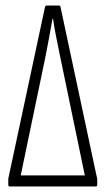

<svg xmlns="http://www.w3.org/2000/svg" viewBox="-20 -675 382 695"><path d="M15 0Q10 0 10 -6V-25Q10 -27 10 -29Q10 -31 11 -33L143 -650Q144 -655 150 -655H193Q198 -655 199 -650L330 -36Q331 -34 331.5 -31Q332 -28 332 -26V-6Q332 0 326 0ZM55 -40H287L198 -469Q191 -504 184 -538Q177 -572 172 -607H170Q164 -572 157.5 -537.5Q151 -503 144 -467Z"/></svg>

Font: Sofia Sans Extra Condensed Light
Style: Regular
Weight: 300
Designer: Botio Nikoltchev, Ani Petrova
Foundry: lettersoup
Version: Version 4.101